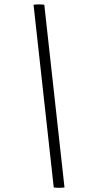

<svg xmlns="http://www.w3.org/2000/svg" viewBox="-20 -752 423 893"><path d="M136 -730Q161 -733 186 -730L280 120Q255 123 230 120Z"/></svg>

Font: Poltawski Nowy SemiBold
Style: Italic
Weight: 600
Italic angle: -12°
Version: Version 1.001;gftools[0.9.25]